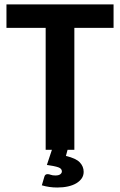

<svg xmlns="http://www.w3.org/2000/svg" viewBox="-20 -668 535 856"><path d="M486.3 -648.4V-543.9H311.5V0H281.2L273.9 27.3Q318.4 37.6 335.7 55.9Q353 74.2 353 98.1Q353 114.3 344.5 127Q335.9 139.6 320.6 148.9Q305.2 158.2 283.4 163.1Q261.7 168 235.4 168Q216.8 168 200 165.5Q183.1 163.1 166.5 158.2L177.7 120.1Q180.7 108.4 191.9 108.4Q198.7 108.4 206.3 111.3Q213.9 114.3 227.1 114.3Q241.7 114.3 248.8 108.9Q255.9 103.5 255.9 96.2Q255.9 83.5 240 77.9Q224.1 72.3 189 67.4L211.4 0H183.6V-543.9H8.8V-648.4Z"/></svg>

Font: Carlito
Style: Bold
Weight: 700
Designer: Lukasz Dziedzic
Foundry: tyPoland Lukasz Dziedzic
Version: Version 1.104